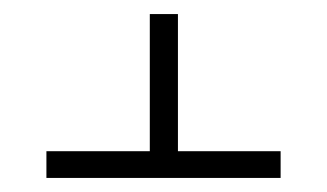

<svg xmlns="http://www.w3.org/2000/svg" viewBox="-20 -592 465 273"><path d="M46 -377H193V-572H233V-377H379V-339H46Z"/></svg>

Font: Noto Serif Hebrew CondLight
Style: Regular
Weight: 300
Width: 3
Designer: Monotype Design Team
Foundry: Monotype Imaging Inc.
Version: Version 1.000